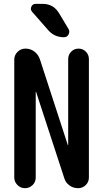

<svg xmlns="http://www.w3.org/2000/svg" viewBox="-20 -985 540 1005"><path d="M289.1 -916 338.9 -833Q346.7 -819.3 338.9 -804.7Q331.1 -790 315.4 -790Q264.6 -790 232.4 -827.1L148.4 -922.9Q137.7 -934.6 144 -949.7Q150.4 -964.8 167 -964.8H203.1Q259.8 -964.8 289.1 -916ZM54.7 -55.7V-672.9Q54.7 -696.3 71.8 -713.4Q88.9 -730.5 112.3 -730.5H114.3Q139.6 -730.5 159.7 -715.3Q179.7 -700.2 188.5 -675.8L335 -225.6Q335 -224.6 335.9 -224.6Q336.9 -224.6 336.9 -225.6V-675.8Q336.9 -698.2 352.5 -714.4Q368.2 -730.5 391.1 -730.5Q414.1 -730.5 429.7 -714.4Q445.3 -698.2 445.3 -675.8V-55.7Q445.3 -32.2 428.7 -16.1Q412.1 0 388.7 0Q363.3 0 343.3 -14.6Q323.2 -29.3 316.4 -52.7L168.9 -503.9Q168.9 -504.9 168 -504.9Q167 -504.9 167 -503.9V-55.7Q167 -32.2 150.4 -16.1Q133.8 0 110.8 0Q87.9 0 71.3 -16.6Q54.7 -33.2 54.7 -55.7Z"/></svg>

Font: Rounded Mgen+ 2m medium
Style: Regular
Weight: 500
Designer: [Source Han Sans]
Ryoko NISHIZUKA  (kana & ideographs); Paul D. Hunt (Latin, Greek & Cyrillic); Wenlong ZHANG  (bopomofo
Version: Version 1.059.20150602